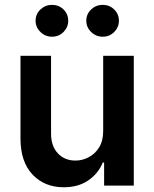

<svg xmlns="http://www.w3.org/2000/svg" viewBox="-20 -780 648 807"><path d="M247.9 7.1Q167.6 7.1 116.8 -46.3Q66.1 -99.8 66.1 -198.2V-545.5H194.6V-218Q194.6 -166.2 223 -135.7Q251.4 -105.1 297.6 -105.1Q326 -105.1 352.6 -119Q379.3 -132.8 396.5 -160.3Q413.7 -187.9 413.7 -229.4V-545.5H542.3V0H417.6V-96.9H411.9Q393.5 -51.1 351.4 -22Q309.3 7.1 247.9 7.1ZM198.5 -625.7Q170.5 -625.7 150 -645.6Q129.6 -665.5 129.6 -692.5Q129.6 -720.9 150 -740.2Q170.5 -759.6 198.5 -759.6Q227.3 -759.6 247 -740.2Q266.7 -720.9 266.7 -692.5Q266.7 -665.5 247 -645.6Q227.3 -625.7 198.5 -625.7ZM411.6 -625.7Q383.5 -625.7 363.1 -645.6Q342.7 -665.5 342.7 -692.5Q342.7 -720.9 363.1 -740.2Q383.5 -759.6 411.6 -759.6Q440.3 -759.6 460 -740.2Q479.8 -720.9 479.8 -692.5Q479.8 -665.5 460 -645.6Q440.3 -625.7 411.6 -625.7Z"/></svg>

Font: Linik Sans SemiBold
Style: Regular
Weight: 600
Designer: Rasmus Andersson (font), Cristiano Sobral (main changes)
Foundry: rsms
Version: Version 3.018;June 1, 2022;FontCreator 14.0.0.2814 64-bit; t